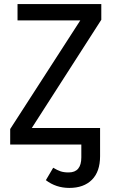

<svg xmlns="http://www.w3.org/2000/svg" viewBox="-20 -709 562 942"><path d="M477 -612 136 -81H471V57Q471 133 431 173Q391 213 320 213Q255 213 205 175L241 114Q261 126 277 131.5Q293 137 317 137Q379 137 379 63V0H30V-76L374 -609H66V-689H477Z"/></svg>

Font: FiraGOUPP
Style: Medium
Weight: 400
Designer: bBox Type
Foundry: bBox Type GmbH
Version: Version 1.001